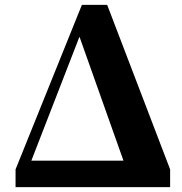

<svg xmlns="http://www.w3.org/2000/svg" viewBox="-20 -770 749 790"><path d="M109 -109 307 -619 488 -109ZM421 -750H317L44 -73V0H680V-73Z"/></svg>

Font: Noto Serif CJK JP Black
Style: Regular
Weight: 900
Designer: Ryoko NISHIZUKA 西塚涼子 (kana & ideographs); Frank Grießhammer (Latin, Greek & Cyrillic); Wenlong ZHANG 张文龙 (bopomofo); San
Foundry: Adobe Systems Incorporated
Version: Version 1.001;PS 1.001;hotconv 16.6.54;makeotf.lib2.5.65590